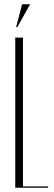

<svg xmlns="http://www.w3.org/2000/svg" viewBox="-20 -874 251 894"><path d="M61 -748H55L83 -854H120ZM51 -699H87V-6H204V0H51Z"/></svg>

Font: Moniqa ExtLt Narrow Display
Style: Regular
Weight: 200
Width: 4
Designer: Rajesh Rajput
Foundry: Rajesh Rajput
Version: Version 1.000